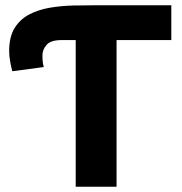

<svg xmlns="http://www.w3.org/2000/svg" viewBox="-20 -713 694 733"><path d="M269 0V-560H215Q174 -560 158 -542Q142 -524 142 -501Q142 -496 142.5 -484.5Q143 -473 147 -457L27 -441Q23 -455 19 -477Q15 -499 15 -518Q15 -572 35.5 -605.5Q56 -639 91 -657.5Q126 -676 170 -683.5Q214 -691 261.5 -692Q309 -693 353 -693H634V-560H425V0Z"/></svg>

Font: Ubuntu Sans ExtraBold
Style: Regular
Weight: 800
Designer: Dalton Maag Ltd
Foundry: Dalton Maag Ltd
Version: Version 1.006; ttfautohint (v1.8.4.7-5d5b)